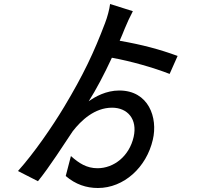

<svg xmlns="http://www.w3.org/2000/svg" viewBox="-20 -863 1040 961"><path d="M577 -410C511 -410 456 -379 424 -356C461 -414 502 -492 540 -574C634 -557 747 -525 829 -493L869 -583C779 -616 693 -639 579 -659C588 -679 596 -699 604 -719C613 -742 633 -785 645 -807L531 -843C528 -817 517 -776 506 -748C450 -600 397 -488 301 -328C241 -228 150 -96 70 -7L170 44C227 -26 301 -142 344 -206C386 -260 453 -324 541 -324C618 -324 669 -267 649 -178C627 -81 550 -21 468 -21C414 -21 375 -46 335 -82L309 18C358 60 412 78 470 78C600 78 713 -25 745 -164C771 -274 724 -410 577 -410Z"/></svg>

Font: コーポレート・ロゴ ver3 Medium
Style: Regular
Weight: 500
Designer: [KANA_main] LOGOTYPE.JP [Source Han Sans] Ryoko NISHIZUKA 西塚涼子 (kana, bopomofo & ideographs); Paul D. Hunt (Latin, Greek
Version: Version 12.001;FEAKit 1.0